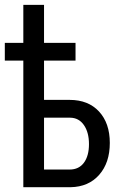

<svg xmlns="http://www.w3.org/2000/svg" viewBox="-26 -781 523 801"><path d="M157.7 -290V-73.7H264.6Q303.2 -73.7 324.2 -102.3Q345.2 -130.9 345.2 -179.7Q345.2 -228.5 324.2 -259Q303.2 -289.6 266.6 -290ZM289.1 -528.3H157.7V-364.3H264.2Q342.3 -364.3 387.2 -315.7Q432.1 -267.1 432.1 -184.6Q432.1 -102.1 387.9 -51.8Q343.8 -1.5 268.6 0H71.3V-528.3H-5.9V-602.1H71.3V-760.7H157.7V-602.1H289.1Z"/></svg>

Font: RobotoCondensed-Regular
Style: Regular
Weight: 400
Designer: Google
Version: Version 2.001201; 2014